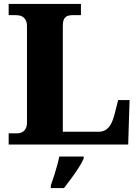

<svg xmlns="http://www.w3.org/2000/svg" viewBox="-20 -734 707 975"><path d="M24 0V-57H70Q81 -57 92 -62.5Q103 -68 110 -80Q117 -92 117 -110V-602Q117 -621 109.5 -633.5Q102 -646 90 -651.5Q78 -657 63 -657H24V-714H391V-657H349Q330 -657 319.5 -651.5Q309 -646 304 -634.5Q299 -623 299 -604V-65H480Q501 -65 516 -74Q531 -83 542 -102Q553 -121 561 -151L580 -226H638L631 0ZM238 208Q245 188 253.5 162Q262 136 269.5 109Q277 82 281 61H405V71Q396 92 379 118.5Q362 145 342 172Q322 199 305 221H238Z"/></svg>

Font: Noto Serif Ethiopic ExtraBold
Style: Regular
Weight: 800
Version: Version 2.102